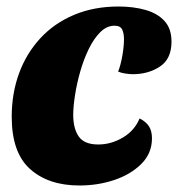

<svg xmlns="http://www.w3.org/2000/svg" viewBox="-20 -550 547 590"><path d="M224 20Q129 20 72.5 -30.5Q16 -81 16 -191Q16 -263 38.5 -324.5Q61 -386 104 -432.5Q147 -479 208 -504.5Q269 -530 344 -530Q390 -530 427 -519.5Q464 -509 485.5 -485.5Q507 -462 507 -422Q507 -369 471.5 -345.5Q436 -322 388 -322Q379 -322 365.5 -324Q352 -326 343 -330Q351 -350 356 -379Q361 -408 361 -430Q361 -447 355.5 -459Q350 -471 332 -471Q308 -471 288 -451Q268 -431 252.5 -399Q237 -367 226.5 -330Q216 -293 210.5 -257.5Q205 -222 205 -197Q205 -155 222 -130.5Q239 -106 282 -106Q321 -106 357 -127Q393 -148 409 -186Q429 -176 438 -161.5Q447 -147 447 -125Q447 -79 414.5 -46.5Q382 -14 331.5 3Q281 20 224 20Z"/></svg>

Font: Sansita Swashed Light ExtraBold
Style: Regular
Weight: 800
Version: Version 1.003